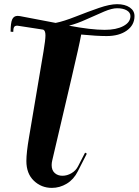

<svg xmlns="http://www.w3.org/2000/svg" viewBox="-20 -893 665 920"><path d="M310.5 -770Q416 -750 481.9 -750Q537.1 -750 571 -768.1Q605 -786.1 605 -815.9Q605 -833 587.4 -843.3Q569.8 -853.5 541 -853.5Q516.6 -853.5 479.5 -837.9Q442.4 -822.3 395.3 -800.8Q348.1 -779.3 310.5 -770ZM187 -751 69.8 -769Q64 -770 62.5 -770Q51.3 -770 47.4 -763.2Q43.5 -756.3 43.5 -740.2L30.8 -741.2Q30.8 -782.7 38.3 -799.8Q45.9 -816.9 64.5 -816.9Q67.4 -816.9 75.2 -815.9L246.6 -783.2Q284.2 -790.5 343 -813.7Q401.9 -836.9 454.1 -855Q506.3 -873 541 -873Q578.6 -873 601.6 -857.4Q624.5 -841.8 624.5 -815.9Q624.5 -772.9 587.6 -746.6Q550.8 -720.2 490.7 -720.2Q443.8 -720.2 369.1 -727.5Q362.8 -693.8 353 -650.4Q343.3 -606.9 334.2 -568.8Q325.2 -530.8 323.7 -522.9L230.5 -125Q227.5 -112.8 227.5 -102.1Q227.5 -77.1 242.2 -64Q256.8 -50.8 279.3 -50.8Q301.3 -50.8 322.3 -63Q343.3 -75.2 354 -96.2L387.7 -161.6L396 -156.7L353 -72.3Q333.5 -33.2 299.8 -12.9Q266.1 7.3 228.5 7.3Q178.2 7.3 142.3 -26.9Q106.4 -61 106.4 -121.6Q106.4 -161.6 119.1 -235.4L188.5 -646.5Q197.8 -702.1 197.8 -723.6Q197.8 -746.6 187 -751Z"/></svg>

Font: QumpellkaNo12
Style: Regular
Weight: 500
Designer: gluk (gluksza@wp.pl)
Foundry: gluk (gluksza@wp.pl)
Version: Version 00.480